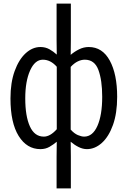

<svg xmlns="http://www.w3.org/2000/svg" viewBox="-20 -814 707 1065"><path d="M293.9 231V55.2L294.9 -27.8Q276.4 -12.2 254.4 0.5Q232.4 13.2 204.1 13.2Q128.9 13.2 83.5 -59.8Q38.1 -132.8 38.1 -268.1Q38.1 -356 61.3 -419.9Q84.5 -483.9 122.3 -518.6Q160.2 -553.2 204.1 -553.2Q231.9 -553.2 254.2 -540.8Q276.4 -528.3 294.9 -511.2L293.9 -592.8V-793.9H373V-592.8L372.1 -509.8Q393.1 -527.8 418.7 -540.5Q444.3 -553.2 472.2 -553.2Q547.9 -553.2 588.9 -478Q629.9 -402.8 629.9 -276.9Q629.9 -186 606.7 -121.1Q583.5 -56.2 545.2 -21.5Q506.8 13.2 461.9 13.2Q439.5 13.2 416.3 1.7Q393.1 -9.8 372.1 -27.8L373 55.2V231ZM223.1 -56.2Q258.3 -56.2 294.9 -97.2V-443.8Q260.3 -482.9 217.8 -482.9Q173.8 -482.9 147 -423.1Q120.1 -363.3 120.1 -268.1Q120.1 -169.9 145.8 -113Q171.4 -56.2 223.1 -56.2ZM446.8 -56.2Q494.1 -56.2 520.5 -116Q546.9 -175.8 546.9 -276.9Q546.9 -368.7 525.9 -425.8Q504.9 -482.9 450.2 -482.9Q431.2 -482.9 411.4 -473.4Q391.6 -463.9 372.1 -442.9V-95.2Q391.6 -73.2 411.9 -64.7Q432.1 -56.2 446.8 -56.2Z"/></svg>

Font: Shanggu Mono N
Style: Regular
Weight: 350
Designer: GuiWonder
Version: Version 1.021